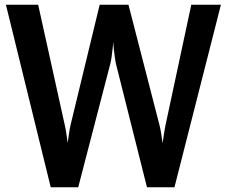

<svg xmlns="http://www.w3.org/2000/svg" viewBox="-20 -790 957 810"><path d="M194 0 5 -770H141L253.5 -261.5Q256.5 -249.5 260.2 -224.5Q264 -199.5 265.5 -187Q267 -199.5 270.8 -224.5Q274.5 -249.5 277.5 -262L400.5 -770H522L653 -261.5Q656.5 -249 660.5 -223.8Q664.5 -198.5 666 -185.5Q667.5 -198.5 671.5 -223.5Q675.5 -248.5 678 -261L787 -770H912L716 0H600L468.5 -523.5Q467 -530.5 464.5 -548.2Q462 -566 460 -585Q458 -604 457.5 -615Q457.5 -604 455.2 -585Q453 -566 450.5 -548.2Q448 -530.5 446 -523.5L310 0Z"/></svg>

Font: Junction SemiBold
Style: Regular
Weight: 600
Designer: Caroline Hadilaksono
Foundry: Caroline Hadilaksono, Tyler Finck, The League of Moveable Type
Version: Version 2.000; ttfautohint (v1.8.3)